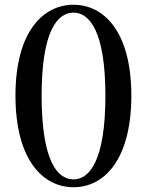

<svg xmlns="http://www.w3.org/2000/svg" viewBox="-20 -771 618 807"><path d="M289 16C416 16 532 -97 532 -369C532 -639 416 -751 289 -751C162 -751 45 -639 45 -369C45 -97 162 16 289 16ZM289 -17C220 -17 155 -97 155 -369C155 -638 220 -718 289 -718C357 -718 423 -637 423 -369C423 -98 357 -17 289 -17Z"/></svg>

Font: Noto Serif CJK KR SemiBold
Style: Regular
Weight: 600
Designer: Ryoko NISHIZUKA 西塚涼子 (kana & ideographs); Frank Grießhammer (Latin, Greek & Cyrillic); Wenlong ZHANG 张文龙 (bopomofo); San
Foundry: Adobe
Version: Version 2.001;hotconv 1.1.0;makeotfexe 2.6.0